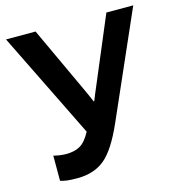

<svg xmlns="http://www.w3.org/2000/svg" viewBox="-108 -805 849 913"><g transform="rotate(-15 317.0 -348.5)"><path d="M77.9 -119.1Q91.3 -115.2 107.9 -112.8Q124.5 -110.4 140.1 -110.4Q181.2 -110.4 208.6 -126.2Q236.1 -142.1 260.7 -188L3.7 -710.9H149.2L293.2 -400.9Q308.3 -368.4 315.2 -352.9Q322 -337.4 330.1 -318.6H333Q340.1 -337.2 346.6 -352.3Q353 -367.4 366.7 -399.9L497.8 -710.9H630.1L402.1 -192.4Q350.1 -74.2 297.4 -29.9Q244.6 14.4 161.9 14.4Q129.9 14.4 111.7 12.2Q93.5 10 77.9 4.9Z"/></g></svg>

Font: RobotoFlex
Style: Regular
Weight: 400
Designer: Berlow after Robertson
Foundry: Google
Version: Version 2.136